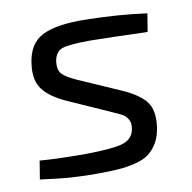

<svg xmlns="http://www.w3.org/2000/svg" viewBox="-64 -562 636 637"><g transform="rotate(-10 254.5 -244.0)"><path d="M290 -185 155 -245Q100 -270 77.5 -301Q55 -332 62 -384Q70 -452 118 -476.5Q166 -501 265 -499Q378 -497 470 -484L460 -423Q337 -427 268 -428Q198 -428 173.5 -420Q149 -412 144 -378Q141 -350 154 -336.5Q167 -323 203 -307L340 -247Q399 -221 421 -192Q443 -163 436 -109Q432 -77 419 -55Q406 -33 388.5 -20Q371 -7 341.5 0Q312 7 283 9Q254 11 209 11Q175 11 148 9.5Q121 8 108.5 7Q96 6 67 2.5Q38 -1 23 -3L33 -65Q92 -60 188 -60Q282 -61 315 -72Q348 -83 353 -117Q356 -135 349 -147Q342 -159 333 -164.5Q324 -170 301 -180Q294 -183 290 -185Z"/></g></svg>

Font: Exo 2.0
Style: Italic
Weight: 400
Italic angle: -8°
Designer: Natanael Gama
Version: Version 1.001;PS 001.001;hotconv 1.0.70;makeotf.lib2.5.58329